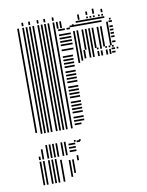

<svg xmlns="http://www.w3.org/2000/svg" viewBox="-87 -598 691 900"><g transform="rotate(-10 259.0 -148.0)"><path d="M60 -8H52V-352H60ZM84 0H76V-352H84ZM100 0H92V-352H100ZM116 0H108V-352H116ZM132 0H124V-352H132ZM156 0H148V-352H156ZM172 0H164V-352H172ZM188 0H180V-352H188ZM204 0H196V-352H204ZM228 0H220V-352H228ZM272 -12H240V-20H272ZM288 -28H240V-36H288ZM288 -44H240V-52H288ZM288 -68H240V-76H288ZM288 -84H240V-92H288ZM288 -100H240V-108H288ZM288 -116H240V-124H288ZM288 -140H240V-148H288ZM288 -156H240V-164H288ZM288 -172H240V-180H288ZM288 -188H240V-196H288ZM288 -212H240V-220H288ZM288 -228H240V-236H288ZM288 -244H240V-252H288ZM288 -260H240V-268H288ZM288 -284H240V-292H288ZM288 -300H240V-308H288ZM288 -316H240V-324H288ZM288 -332H240V-340H288ZM316 -296H308V-352H316ZM332 -304H324V-352H332ZM348 -312H340V-352H348ZM372 -312H364V-352H372ZM388 -312H380V-352H388ZM412 -312H404V-336H412ZM428 -312H420V-336H428ZM452 -312H444V-336H452ZM468 -312H460V-336H468ZM488 -316H472V-324H488ZM488 -332H472V-340H488ZM504 -332H496V-340H504ZM412 -344H404V-352H412ZM428 -344H420V-352H428ZM452 -344H444V-352H452ZM468 -344H460V-352H468ZM484 -344H476V-352H484ZM60 -352H52V-472H60ZM84 -352H76V-472H84ZM100 -352H92V-472H100ZM116 -352H108V-472H116ZM132 -352H124V-472H132ZM156 -352H148V-472H156ZM172 -352H164V-472H172ZM188 -352H180V-472H188ZM204 -352H196V-472H204ZM228 -352H220V-472H228ZM296 -364H240V-372H296ZM296 -388H240V-396H296ZM296 -404H240V-412H296ZM296 -420H240V-428H296ZM296 -436H240V-444H296ZM272 -460H240V-468H272ZM296 -460H280V-468H296ZM316 -352H308V-448H316ZM332 -352H324V-448H332ZM356 -352H348V-448H356ZM372 -352H364V-448H372ZM388 -352H380V-448H388ZM404 -352H396V-448H404ZM428 -352H420V-448H428ZM444 -352H436V-448H444ZM448 -468H296V-476H448ZM476 -352H468V-464H476ZM496 -364H480V-372H496ZM496 -388H480V-396H496ZM496 -404H480V-412H496ZM496 -420H480V-428H496ZM496 -436H480V-444H496ZM496 -460H480V-468H496ZM60 -472H52V-496H60ZM84 -472H76V-496H84ZM100 -472H92V-496H100ZM116 -472H108V-496H116ZM132 -472H124V-496H132ZM156 -472H148V-496H156ZM172 -472H164V-496H172ZM188 -472H180V-496H188ZM204 -472H196V-496H204ZM228 -472H220V-496H228ZM244 -472H236V-496H244ZM260 -472H252V-496H260ZM316 -472H308V-480H316ZM464 -484H328V-492H464ZM492 -472H484V-480H492ZM60 -496H52V-504H60ZM84 -496H76V-504H84ZM100 -496H92V-504H100ZM116 -496H108V-504H116ZM132 -496H124V-504H132ZM156 -496H148V-504H156ZM172 -496H164V-504H172ZM188 -496H180V-504H188ZM204 -496H196V-504H204ZM228 -496H220V-504H228ZM244 -496H236V-504H244ZM260 -496H252V-504H260ZM348 -496H340V-521H348ZM388 -496H380V-504H388ZM404 -496H396V-504H404ZM420 -496H412V-504H420ZM444 -496H436V-504H444ZM460 -496H452V-504H460ZM84 -512H76V-528H84ZM116 -512H108V-528H116ZM156 -512H148V-528H156ZM188 -512H180V-528H188ZM228 -512H220V-528H228ZM388 -512H380V-528H388ZM420 -512H412V-536H420ZM460 -512H452V-528H460ZM55 240H47V128H55ZM71 240H63V128H71ZM95 240H87V128H95ZM111 240H103V128H111ZM127 240H119V128H127ZM151 240H143V136H151ZM191 224H183V144H191ZM207 208H199V144H207ZM231 152H223V128H231ZM55 120H47V104H55ZM71 120H63V72H71ZM95 120H87V64H95ZM111 120H103V64H111ZM127 120H119V64H127ZM143 120H135V64H143ZM167 120H159V64H167ZM183 120H175V64H183ZM227 108H195V100H227ZM227 92H195V84H227ZM227 76H195V68H227ZM251 68H235V60H251ZM95 64H87V56H95ZM111 64H103V56H111ZM127 64H119V56H127ZM143 64H135V56H143ZM167 64H159V56H167ZM183 64H175V56H183ZM231 64H223V56H231ZM255 64H247V56H255Z"/></g></svg>

Font: Rubik Lines
Style: Regular
Weight: 400
Designer: Hubert and Fischer, NaN
Foundry: Hubert and Fischer, NaN
Version: Version 2.201